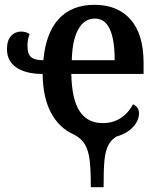

<svg xmlns="http://www.w3.org/2000/svg" viewBox="-20 -567 657 797"><path d="M288 -8Q226 -35 192 -98.5Q158 -162 157 -260Q88 -260 48.5 -286.5Q9 -313 9 -363Q9 -400 26 -418Q43 -436 68 -436Q78 -436 88 -433Q98 -430 103 -425Q94 -404 94 -376Q94 -342 109.5 -329.5Q125 -317 160 -317Q170 -430 224 -488.5Q278 -547 372 -547Q469 -547 522.5 -485.5Q576 -424 576 -307V-260H276Q278 -155 310.5 -105.5Q343 -56 406 -56Q450 -56 482 -77.5Q514 -99 532 -134Q543 -130 550 -120Q557 -110 557 -96Q557 -67 532.5 -40Q508 -13 463 0Q439 15 428 39Q417 63 413.5 100Q410 137 410 210H357Q357 136 352 96.5Q347 57 332.5 32.5Q318 8 288 -8ZM456 -317Q456 -490 374 -490Q330 -490 305 -445.5Q280 -401 278 -317Z"/></svg>

Font: Noto Serif NarrowSemiBold
Style: Regular
Weight: 600
Width: 4
Designer: Monotype Design Team
Foundry: Monotype Imaging Inc.
Version: Version 1.001